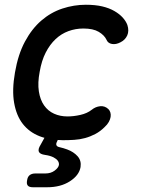

<svg xmlns="http://www.w3.org/2000/svg" viewBox="-20 -580 640 808"><path d="M43 -275Q56 -351 85 -405Q114 -459 154 -493.5Q194 -528 242.5 -544Q291 -560 341 -560Q381 -560 410.5 -553Q440 -546 461.5 -533.5Q483 -521 496.5 -506Q510 -491 516 -475Q524 -450 515.5 -431Q507 -412 487 -402Q468 -392 451 -395Q434 -398 428 -413Q419 -432 395.5 -446Q372 -460 331 -460Q298 -460 268 -449Q238 -438 214 -415.5Q190 -393 172.5 -359Q155 -325 147 -278Q138 -231 143.5 -195.5Q149 -160 165.5 -136.5Q182 -113 207.5 -101.5Q233 -90 264 -90Q290 -90 318.5 -96.5Q347 -103 366 -118Q382 -131 401.5 -133Q421 -135 436 -121Q442 -115 444.5 -106.5Q447 -98 445.5 -88Q444 -78 438 -67Q432 -56 420 -45Q402 -27 381 -16Q360 -5 338 1Q316 7 292.5 8.5Q269 10 245 10Q234 10 223 9L220 16Q215 25 217.5 31Q220 37 229 39Q247 43 263 49Q290 59 306.5 77.5Q323 96 319 123Q313 158 274 183Q235 208 179 208H118Q103 208 97 201Q91 194 94 179Q96 164 105 157Q114 150 129 150H171Q194 150 210 138Q226 126 228 114Q230 95 205 82Q191 75 170 72Q148 69 143.5 58.5Q139 48 151 29L167 0Q156 -3 146 -7Q103 -24 76 -58.5Q49 -93 39.5 -147Q30 -201 43 -275Z"/></svg>

Font: Maple Mono Medium
Style: Italic
Weight: 500
Italic angle: -10°
Monospace: yes
Designer: subframe7536
Version: Version 7.000